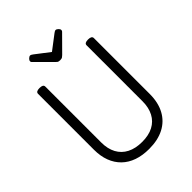

<svg xmlns="http://www.w3.org/2000/svg" viewBox="-343 -1447 1645 1645"><g transform="rotate(-45 479.0 -625.0)"><path d="M481 19Q401 19 338 -3Q275 -25 231 -68Q187 -111 164 -172Q141 -233 141 -311V-988Q141 -1002 152 -1008.5Q163 -1015 185 -1015Q207 -1015 218 -1008.5Q229 -1002 229 -988V-311Q229 -234 258.5 -179Q288 -124 344.5 -95Q401 -66 481 -66Q561 -66 616 -95Q671 -124 700 -179Q729 -234 729 -311V-988Q729 -1002 740 -1008.5Q751 -1015 773 -1015Q817 -1015 817 -988V-311Q817 -207 777 -133Q737 -59 662 -20Q587 19 481 19ZM634 -1269Q644 -1269 656.5 -1257.5Q669 -1246 669 -1235Q669 -1233 668.5 -1229Q668 -1225 663 -1219L523 -1078Q516 -1072 507.5 -1065Q499 -1058 479 -1058Q460 -1058 451.5 -1065Q443 -1072 437 -1078L296 -1219Q290 -1225 290 -1229Q290 -1233 290 -1235Q290 -1246 302.5 -1257.5Q315 -1269 325 -1269Q331 -1269 337 -1265.5Q343 -1262 350 -1257L479 -1158L609 -1257Q617 -1262 622 -1265.5Q627 -1269 634 -1269Z"/></g></svg>

Font: Playwrite PE
Style: Regular
Weight: 400
Designer: Veronika Burian, José Scaglione
Foundry: TypeTogether
Version: Version 1.002